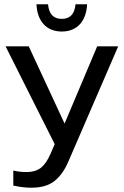

<svg xmlns="http://www.w3.org/2000/svg" viewBox="-20 -865 577 895"><path d="M531 -649H433L281 -289L114 -649H6L235 -193L215 -147C202 -117 187 -96 171 -83C154 -70 132 -63 103 -63C84 -63 63 -65 42 -70V0C73 7 101 10 126 10C173 10 209 -1 235 -22C261 -43 283 -74 300 -115ZM386 -845H332C328 -800 307 -777 268 -777C229 -777 208 -800 204 -845H150C153 -771 193 -718 268 -718C343 -718 383 -771 386 -845Z"/></svg>

Font: Gamestation Text
Style: Bold
Weight: 400
Designer: Jonas Hecksher
Foundry: Jonas Hecksher, Playtypeª, e-types AS
Version: Version 1.003